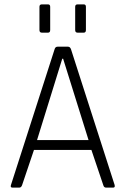

<svg xmlns="http://www.w3.org/2000/svg" viewBox="-20 -856 572 876"><path d="M160 -719V-825Q160 -836 171 -836H199Q209 -836 209 -825V-719Q209 -707 199 -707H171Q160 -707 160 -719ZM323 -719V-825Q323 -836 334 -836H362Q372 -836 372 -825V-719Q372 -707 362 -707H334Q323 -707 323 -719ZM68 0H37Q26 0 30 -12L229 -631Q232 -643 243 -643H290Q300 -643 304 -631L503 -12Q506 0 496 0H464Q454 0 451 -12L397 -172H135L81 -12Q77 0 68 0ZM264 -588 149 -217H384L268 -588Z"/></svg>

Font: Rajdhani
Style: Regular
Weight: 400
Designer: Satya Rajpurohit, Jyotish Sonowal
Foundry: Indian Type Foundry
Version: Version 1.201;PS 1.0;hotconv 1.0.78;makeotf.lib2.5.61930; tt